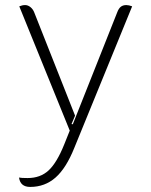

<svg xmlns="http://www.w3.org/2000/svg" viewBox="-20 -529 596 757"><path d="M55 171Q63 173 89 173Q139 173 171.5 143Q204 113 233 41L255 -14L56 -504Q68 -509 79 -509Q90 -509 100 -501Q110 -493 115 -480L276 -73L262 -40L267 -39L442 -480Q448 -496 456.5 -502.5Q465 -509 478 -509Q488 -509 501 -504L273 54Q241 134 199 171Q157 208 99 208Q60 208 55 171Z"/></svg>

Font: K2D Thin
Style: Regular
Weight: 100
Designer: Katatrad Aksorn Co.,Ltd.
Foundry: Cadson Demak Co.,Ltd.
Version: Version 1.000; ttfautohint (v1.6)